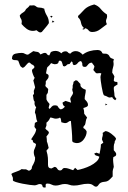

<svg xmlns="http://www.w3.org/2000/svg" viewBox="-20 -852 577 864"><path d="M419 -627Q436 -627 441 -612Q446 -610 452.5 -610.5Q459 -611 464 -608Q469 -605 470.5 -602.5Q472 -600 473.5 -597Q475 -594 478.5 -591.5Q482 -589 492 -586V-584L490 -575Q493 -562 489 -550Q485 -538 485 -525Q488 -520 491 -515.5Q494 -511 495 -506Q493 -502 493 -498Q493 -494 492 -489Q494 -485 498.5 -484Q503 -483 508 -483L509 -472Q505 -469 498.5 -465.5Q492 -462 492 -456Q492 -448 493.5 -440Q495 -432 495 -424Q495 -419 498 -415Q501 -411 504 -407L498 -401Q494 -404 490.5 -407Q487 -410 485 -415L473 -413L466 -415Q462 -418 457.5 -419.5Q453 -421 448 -423Q445 -426 442.5 -437Q440 -448 437.5 -461.5Q435 -475 433.5 -487.5Q432 -500 432 -505Q432 -511 436 -521Q432 -524 427.5 -523Q423 -522 418 -522L412 -523L400 -537L405 -552Q404 -557 400 -561Q396 -565 394 -570Q386 -570 382 -567Q378 -564 375.5 -560.5Q373 -557 370 -554Q367 -551 363 -551Q353 -551 351.5 -555.5Q350 -560 350 -568L345 -577Q336 -577 329.5 -568Q323 -559 312 -559Q307 -562 307 -567.5Q307 -573 302 -576L293 -564Q284 -564 280.5 -559.5Q277 -555 270 -553L264 -555Q262 -560 259.5 -569.5Q257 -579 250 -579Q245 -579 244.5 -576.5Q244 -574 243 -571Q242 -568 238.5 -565.5Q235 -563 225 -563Q223 -563 217.5 -565Q212 -567 210 -568Q202 -557 198.5 -554.5Q195 -552 193.5 -550Q192 -548 191 -543Q190 -538 187 -522Q191 -520 195 -517.5Q199 -515 199 -510Q199 -502 194.5 -497Q190 -492 186 -486Q187 -477 184 -466Q186 -461 190.5 -458Q195 -455 197 -450L195 -434L189 -425V-405Q191 -399 195 -394Q199 -389 203 -384L199 -368L201 -362Q206 -364 208 -366.5Q210 -369 212 -371.5Q214 -374 217.5 -376Q221 -378 228 -378Q232 -378 238 -376Q241 -371 244 -367Q247 -363 252 -360Q258 -360 263 -363.5Q268 -367 272 -372L265 -378Q264 -380 262.5 -384.5Q261 -389 262 -391L275 -398L300 -390L296 -407Q298 -415 302.5 -420.5Q307 -426 309 -434Q305 -444 305 -451Q307 -454 307 -458.5Q307 -463 307 -467Q311 -477 311 -484L321 -491L328 -489L339 -477Q342 -475 342 -473Q342 -471 342 -469Q342 -463 345 -461Q349 -456 354.5 -453Q360 -450 366 -448Q366 -437 363.5 -427Q361 -417 361 -406Q366 -401 371 -394.5Q376 -388 376 -380Q376 -374 368 -370.5Q360 -367 355 -366Q359 -355 359 -340L372 -323Q367 -315 366 -306Q365 -297 362 -289Q355 -285 355 -276Q366 -270 370 -260Q370 -243 357.5 -225.5Q345 -208 326 -208Q321 -208 313 -210.5Q305 -213 305 -219Q305 -241 303 -263.5Q301 -286 299 -308Q292 -308 286.5 -303Q281 -298 272 -298Q269 -298 264.5 -299.5Q260 -301 256 -302Q255 -307 254.5 -313Q254 -319 250 -323Q242 -318 232 -318Q225 -318 219 -320.5Q213 -323 206 -323Q201 -309 189 -300V-287L184 -274Q187 -269 193.5 -264.5Q200 -260 200 -254Q198 -249 195 -245.5Q192 -242 189 -238Q190 -232 190.5 -226.5Q191 -221 191 -215Q194 -208 195.5 -201Q197 -194 199 -186L189 -174Q192 -164 193.5 -156.5Q195 -149 195.5 -142Q196 -135 196 -127.5Q196 -120 196 -110Q196 -94 212 -94L225 -101Q233 -101 237.5 -93Q242 -85 250 -85Q257 -85 260.5 -90.5Q264 -96 271 -96Q281 -96 290.5 -92.5Q300 -89 309 -86L318 -97L329 -87Q340 -89 356 -94Q372 -99 387 -106.5Q402 -114 413.5 -124.5Q425 -135 427 -147L417 -151Q412 -151 409 -154Q406 -157 404 -161L414 -165L428 -160Q430 -171 432 -181Q434 -191 434 -202L445 -210L439 -224Q439 -232 441.5 -238.5Q444 -245 442 -254L454 -262Q465 -262 481 -250Q497 -238 502 -229Q502 -224 498.5 -219.5Q495 -215 496 -210Q492 -202 492 -193Q492 -184 492 -176Q495 -172 499 -167.5Q503 -163 503 -158Q503 -152 499 -149.5Q495 -147 490 -145Q488 -134 489.5 -123Q491 -112 492 -101Q487 -86 487 -80.5Q487 -75 487 -60V-58Q481 -52 475 -45.5Q469 -39 461 -36Q454 -34 446.5 -33.5Q439 -33 432 -29Q427 -26 422.5 -19Q418 -12 412 -12Q406 -12 398.5 -18.5Q391 -25 375 -25Q359 -25 343.5 -21Q328 -17 312 -17Q301 -17 292 -20.5Q283 -24 272 -24Q261 -24 251 -20.5Q241 -17 230 -17Q220 -17 212 -21.5Q204 -26 194 -26Q186 -26 185.5 -20.5Q185 -15 186 -9L180 -8Q174 -8 172 -12Q170 -16 169 -21L161 -24Q154 -24 148 -21Q142 -18 135 -18Q130 -18 114 -20Q98 -22 81 -25.5Q64 -29 51 -33Q38 -37 38 -41V-52L31 -69Q36 -74 52 -79Q68 -84 77 -91Q82 -90 87 -90Q92 -90 97 -90L109 -84Q114 -84 117.5 -87Q121 -90 123 -94Q123 -101 125.5 -105Q128 -109 130.5 -114Q133 -119 135.5 -125.5Q138 -132 138 -143Q132 -155 132 -168Q132 -176 137 -185.5Q142 -195 142 -204L129 -212L127 -221L120 -225Q127 -236 134 -246.5Q141 -257 143 -270L135 -281L137 -299L148 -305Q143 -315 142.5 -325.5Q142 -336 137 -346Q138 -352 139 -358Q140 -364 143 -369Q133 -379 136 -394Q131 -400 130.5 -407.5Q130 -415 128 -423L133 -430L132 -443L138 -459L130 -490L136 -502Q133 -505 128.5 -517Q124 -529 124 -534Q124 -540 129.5 -543Q135 -546 135 -552L129 -560Q124 -560 120 -564.5Q116 -569 111 -571Q104 -568 96 -557.5Q88 -547 81 -547L73 -553Q69 -559 67 -566Q65 -573 62 -579Q55 -582 47 -581.5Q39 -581 34 -587V-589Q34 -607 49.5 -610.5Q65 -614 78 -614Q86 -614 92 -610Q98 -606 106 -606L130 -622Q141 -619 148 -618.5Q155 -618 162 -607Q167 -609 172 -611.5Q177 -614 182 -614Q188 -614 191.5 -608.5Q195 -603 202 -603L209 -618Q219 -623 229 -623Q245 -623 256 -612Q263 -621 275 -621Q282 -621 286 -616Q290 -611 297 -611Q306 -622 321 -622Q330 -622 338 -617.5Q346 -613 352 -606Q366 -617 383.5 -622Q401 -627 419 -627ZM454 -378 455 -386 463 -381ZM114 -828Q119 -827 122.5 -827.5Q126 -828 131 -828Q137 -828 142.5 -823Q148 -818 156 -818Q167 -818 179 -813Q182 -796 191 -781.5Q200 -767 200 -748Q193 -737 184.5 -727.5Q176 -718 168 -708Q164 -706 162 -706Q157 -706 152.5 -709.5Q148 -713 144 -716Q136 -713 128 -713Q112 -713 99 -723Q86 -733 77 -744Q78 -748 78 -755Q78 -763 73.5 -769Q69 -775 69 -783Q75 -791 84 -796Q93 -801 97 -811Q102 -815 106.5 -819Q111 -823 114 -828ZM404 -832Q422 -826 433.5 -811.5Q445 -797 461 -787L462 -779Q462 -773 459.5 -767.5Q457 -762 457 -757Q457 -751 461 -743Q446 -732 430.5 -720Q415 -708 395 -708Q384 -708 378.5 -715.5Q373 -723 363 -725L358 -719L350 -721L358 -726Q347 -735 344.5 -750Q342 -765 332 -773L331 -780Q343 -791 349.5 -798.5Q356 -806 362 -811.5Q368 -817 377 -822Q386 -827 404 -832ZM225 -753 213 -751 217 -760ZM211 -772 206 -779 210 -781 217 -779Z"/></svg>

Font: ErikasBuero
Style: Regular
Weight: 400
Designer: Peter Wiegel
Foundry: Peter Wiegel
Version: Version 1.006